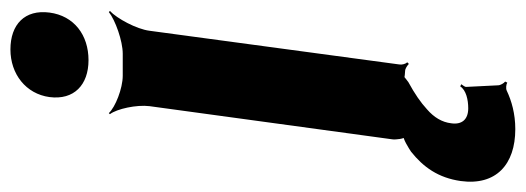

<svg xmlns="http://www.w3.org/2000/svg" viewBox="-346 -446 984 359"><g transform="rotate(-90 145.5 -266.0)"><path d="M123 118C102 118 92 106 95 86C97 69 106 54 121 41C134 29 150 18 172 6C173 5 183 -2 183 -3L179 -2C179 -1 191 0 193 0C197 0 203 4 206 7L209 4C206 1 204 -6 205 -11L268 -478C271 -502 291 -539 305 -552L303 -554C288 -542 249 -528 225 -528H184C160 -528 125 -542 114 -554L112 -552C122 -539 130 -502 127 -478L65 -24C64 -18 66 -1 70 1L72 -3C67 -5 48 7 42 11C13 34 -7 62 -13 104C-22 170 18 206 84 206C113 206 137 199 156 190C160 188 168 189 171 191L173 187C170 185 166 178 166 174L163 114C163 111 167 107 168 105L164 103C157 114 139 118 123 118ZM213 -592C260 -592 296 -619 302 -665C308 -711 280 -738 233 -738C187 -738 150 -709 144 -665C138 -619 167 -592 213 -592Z"/></g></svg>

Font: Asimov
Style: EdgeNarIt
Weight: 500
Designer: Google
Version: Version 2.000980: 2014